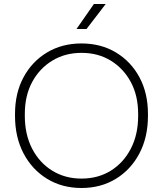

<svg xmlns="http://www.w3.org/2000/svg" viewBox="-20 -928 814 959"><path d="M387 11Q290 11 215 -35Q140 -81 97.5 -162Q55 -243 55 -349V-359Q55 -463 97.5 -542Q140 -621 215 -666Q290 -711 387 -711Q484 -711 559 -666Q634 -621 676.5 -542Q719 -463 719 -359V-349Q719 -243 676.5 -162Q634 -81 559 -35Q484 11 387 11ZM387 -36Q470 -36 533.5 -75.5Q597 -115 633.5 -185.5Q670 -256 670 -349V-359Q670 -450 633.5 -518Q597 -586 533.5 -625Q470 -664 387 -664Q305 -664 241 -625Q177 -586 140.5 -518Q104 -450 104 -359V-349Q104 -256 140.5 -185.5Q177 -115 241 -75.5Q305 -36 387 -36ZM362 -783 449 -908H508L412 -783Z"/></svg>

Font: SUSE ExtraLight
Style: Regular
Weight: 250
Designer: Rene Bieder
Foundry: SUSE
Version: Version 1.000